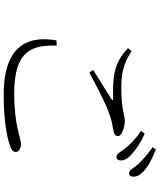

<svg xmlns="http://www.w3.org/2000/svg" viewBox="68 -921 864 1040"><g transform="rotate(90 500.0 -401.0)"><path d="M828 -600C841 -600 849 -607 849 -623C849 -643 839 -662 813 -684C790 -706 753 -731 704 -753L689 -733C732 -705 760 -675 782 -650C802 -624 812 -600 828 -600ZM491 11C636 11 722 -7 766 -22C793 -31 803 -39 803 -55C803 -72 780 -83 758 -83C731 -83 662 -46 485 -46C246 -46 224 -151 227 -276L199 -275C168 -104 245 11 491 11ZM359 -474 373 -453C437 -487 530 -536 578 -554C630 -575 659 -578 686 -583C708 -587 717 -594 717 -609C717 -628 670 -645 635 -645C599 -645 576 -626 461 -626C382 -626 331 -634 256 -682L241 -662C322 -586 391 -579 511 -582C525 -582 526 -579 516 -572C477 -547 412 -507 359 -474ZM917 -668C930 -668 937 -676 937 -692C937 -712 927 -731 900 -754C876 -774 839 -794 790 -813L777 -796C820 -766 845 -742 869 -718C891 -693 901 -668 917 -668Z"/></g></svg>

Font: Source Han Serif CN Light
Style: Regular
Weight: 300
Designer: Ryoko NISHIZUKA 西塚涼子 (kana & ideographs); Frank Grießhammer (Latin, Greek & Cyrillic); Wenlong ZHANG 张文龙 (bopomofo); San
Foundry: Adobe
Version: Version 2.003;hotconv 1.1.1;makeotfexe 2.6.0